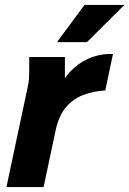

<svg xmlns="http://www.w3.org/2000/svg" viewBox="-20 -755 522 775"><path d="M6 0 91 -400Q96 -421 97 -437.5Q98 -454 98 -476V-525H242V-399L223 -409Q246 -452 279.5 -481.5Q313 -511 353.5 -525Q394 -539 436 -537L405 -390Q357 -387 316 -371.5Q275 -356 246.5 -322.5Q218 -289 205 -231L156 0ZM210 -585 321 -735H482L331 -585Z"/></svg>

Font: Radio Canada
Style: Italic
Weight: 400
Italic angle: -12°
Designer: Charles Daoud, Etienne Aubert Bonn, Alexandre Saumier Demers, Jacques Le Bailly
Foundry: Radio-Canada
Version: Version 2.104;gftools[0.9.28.dev5+ged2979d]